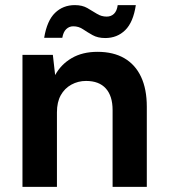

<svg xmlns="http://www.w3.org/2000/svg" viewBox="-20 -732 662 752"><path d="M68 0V-517H187L196 -438Q219 -480 261 -504.5Q303 -529 362 -529Q424 -529 467 -504Q510 -479 532.5 -431Q555 -383 555 -314V0H421V-301Q421 -356 394.5 -385.5Q368 -415 317 -415Q286 -415 259.5 -400.5Q233 -386 218 -359Q203 -332 203 -292V0ZM392 -583Q363 -583 342.5 -594.5Q322 -606 305 -617.5Q288 -629 267 -629Q251 -629 239.5 -618Q228 -607 224 -584H153Q164 -651 195.5 -681.5Q227 -712 273 -712Q302 -712 322 -700.5Q342 -689 359.5 -678Q377 -667 398 -667Q415 -667 426.5 -678Q438 -689 441 -712H512Q502 -645 470.5 -614Q439 -583 392 -583Z"/></svg>

Font: DM Sans 11pt
Style: Bold
Weight: 700
Version: Version 4.004;gftools[0.9.30]